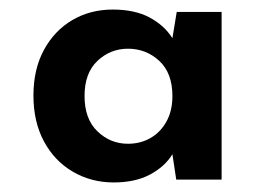

<svg xmlns="http://www.w3.org/2000/svg" viewBox="-20 -730 541 402"><path d="M218 -348Q171 -348 132.5 -370.5Q94 -393 72 -434Q50 -475 50 -530Q50 -585 72 -625.5Q94 -666 131.5 -688Q169 -710 216 -710Q262 -710 293 -693.5Q324 -677 341 -650L350 -705H444V-354H349L341 -407Q325 -381 294 -364.5Q263 -348 218 -348ZM248 -429Q274 -429 295 -441Q316 -453 328.5 -475.5Q341 -498 341 -529Q341 -577 313.5 -602.5Q286 -628 248 -628Q211 -628 184 -602.5Q157 -577 157 -529Q157 -481 184 -455Q211 -429 248 -429Z"/></svg>

Font: DM Sans 24pt
Style: Bold
Weight: 700
Designer: Colophon Foundry, Jonny Pinhorn
Foundry: Colophon Foundry
Version: Version 4.004;gftools[0.9.30]